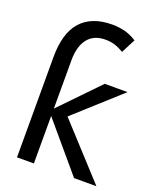

<svg xmlns="http://www.w3.org/2000/svg" viewBox="-146 -878 790 965"><g transform="rotate(20 249.0 -395.5)"><path d="M378.4 -678.7Q352.5 -693.8 330.1 -700.9Q307.6 -708 280.8 -708Q217.8 -708 185.8 -667Q153.8 -626 153.8 -551.8V-293.5L351.6 -498H473.6L231.9 -279.8L488.3 0H368.7L153.8 -253.9V0H63.5V-537.1Q63.5 -598.6 76.9 -646Q90.3 -693.4 118.2 -725.6Q146 -757.8 188.2 -774.4Q230.5 -791 288.1 -791Q317.9 -791 350.1 -783.7Q382.3 -776.4 417.5 -754.4Z"/></g></svg>

Font: Andika FrenchTight
Style: Regular
Weight: 400
Designer: Victor Gaultney, Annie Olsen, Julie Remington, Don Collingsworth, Eric Hays, Becca Hirsbrunner
Foundry: SIL International
Version: Version 5.000 ; Dig1 Dig4Opn Dig7 LnSpcTght